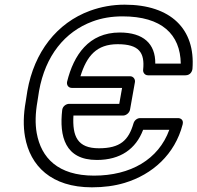

<svg xmlns="http://www.w3.org/2000/svg" viewBox="-20 -766 844 821"><path d="M394 -82C495 -82 561 -129 592 -211H704C658 -84 538 -15 382 -15C228 -15 156 -91 137 -197C130 -236 131 -281 140 -332L147 -377C174 -528 257 -630 375 -674C415 -689 458 -696 504 -696C672 -696 751 -619 753 -494H644C645 -579 593 -627 492 -627C359 -627 295 -530 267 -417C264 -404 271 -390 288 -390H502L490 -322H276C263 -322 248 -312 246 -296C233 -183 258 -82 394 -82ZM403 -132C311 -132 289 -183 294 -272H507C518 -272 533 -282 536 -297L557 -415C559 -426 551 -440 536 -440H324C351 -527 393 -577 483 -577C574 -577 600 -542 592 -467C591 -456 599 -444 613 -444H773C794 -444 802 -461 803 -472C816 -641 711 -746 513 -746C461 -746 412 -737 365 -720C223 -668 126 -543 97 -377L90 -332C80 -276 79 -226 87 -181C109 -57 199 35 373 35C423 35 470 29 513 16C632 -20 728 -106 761 -234C766 -254 752 -261 741 -261H579C567 -261 555 -252 551 -239C530 -166 494 -132 403 -132Z"/></svg>

Font: Asimov
Style: WidOuIt
Weight: 500
Designer: Google
Version: Version 2.000980; 2014